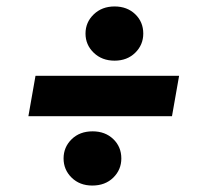

<svg xmlns="http://www.w3.org/2000/svg" viewBox="-20 -587 628 595"><path d="M68 -227 90 -352H535L513 -227ZM266 -12Q227 -12 202 -36.5Q177 -61 177 -96Q177 -131 202 -155.5Q227 -180 267 -180Q306 -180 331 -156Q356 -132 356 -96Q356 -61 331 -36.5Q306 -12 266 -12ZM335 -399Q296 -399 270.5 -423.5Q245 -448 245 -483Q245 -518 270.5 -542.5Q296 -567 335 -567Q374 -567 399 -543Q424 -519 424 -483Q424 -448 399 -423.5Q374 -399 335 -399Z"/></svg>

Font: DM Sans 28pt Black
Style: Italic
Weight: 900
Italic angle: -10°
Version: Version 4.004;gftools[0.9.30]